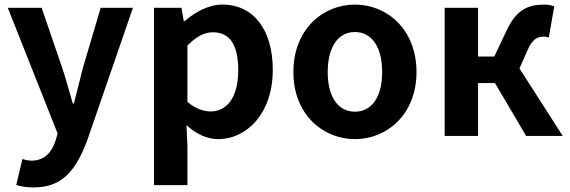

<svg xmlns="http://www.w3.org/2000/svg" viewBox="-20 -594 2489 839"><path d="M128 225C253 225 313 149 362 17L561 -560H420L343 -300C330 -248 316 -194 303 -142H298C282 -196 268 -250 251 -300L162 -560H14L232 -10L222 23C206 72 174 108 117 108C104 108 88 104 78 101L51 214C73 221 95 225 128 225Z M653 215H799V45L795 -47C838 -8 885 14 934 14C1057 14 1172 -97 1172 -289C1172 -461 1090 -574 952 -574C892 -574 834 -542 787 -502H783L773 -560H653ZM901 -107C871 -107 835 -118 799 -149V-395C838 -434 872 -453 910 -453C987 -453 1021 -394 1021 -287C1021 -165 969 -107 901 -107Z M1531 14C1671 14 1800 -94 1800 -279C1800 -466 1671 -574 1531 -574C1391 -574 1262 -466 1262 -279C1262 -94 1391 14 1531 14ZM1531 -106C1455 -106 1412 -174 1412 -279C1412 -385 1455 -454 1531 -454C1607 -454 1650 -385 1650 -279C1650 -174 1607 -106 1531 -106Z M2250 -295 2284 -372C2307 -426 2330 -434 2358 -434C2366 -434 2372 -432 2378 -430L2402 -566C2390 -571 2375 -574 2360 -574C2285 -574 2235 -551 2191 -455L2140 -347H2069V-560H1923V0H2069V-231H2143L2279 0H2439Z"/></svg>

Font: Noto Sans CJK KR Bold
Style: Regular
Weight: 700
Designer: Ryoko NISHIZUKA (kana & ideographs); Paul D. Hunt (Latin, Greek & Cyrillic); Wenlong ZHANG (bopomofo); Sandoll Communica
Foundry: Adobe Systems Incorporated
Version: Version 1.004;PS 1.004;hotconv 1.0.82;makeotf.lib2.5.63406